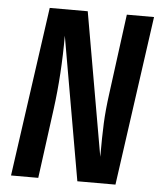

<svg xmlns="http://www.w3.org/2000/svg" viewBox="-51 -735 646 779"><g transform="rotate(5 272.5 -345.5)"><path d="M544.9 -690.9 448.2 0H293L190.9 -584Q190.9 -426.8 171.9 -284.2L133.8 0H22.9L120.1 -690.9H274.9L377 -106.9Q377 -189.5 379.4 -243.9Q381.8 -298.3 391.1 -366.2L434.1 -690.9Z"/></g></svg>

Font: Fira Sans Compressed Medium
Style: Italic
Weight: 500
Width: 3
Italic angle: -8°
Designer: Carrois Corporate & Edenspiekermann AG
Foundry: Carrois Corporate GbR & Edenspiekermann AG
Version: Version 4.203;PS 004.203;hotconv 1.0.88;makeotf.lib2.5.64775